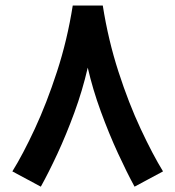

<svg xmlns="http://www.w3.org/2000/svg" viewBox="-20 -661 644 705"><path d="M247.1 -640.6H357.4Q377.4 -513.7 415 -397.7Q452.6 -281.7 496.6 -187.7Q540.5 -93.8 578.6 -31.7L474.1 24.4Q446.3 -26.4 413.1 -98.4Q379.9 -170.4 350.1 -252Q320.3 -333.5 302.2 -412.6Q282.7 -328.1 252.9 -247.1Q223.1 -166 190.7 -96.2Q158.2 -26.4 129.9 24.4L25.4 -31.7Q64 -93.8 107.7 -187.7Q151.4 -281.7 189.2 -397.7Q227.1 -513.7 247.1 -640.6Z"/></svg>

Font: Vazirmatn RD FD SemiBold
Style: Regular
Weight: 600
Designer: Saber Rastikerdar
Foundry: Saber Rastikerdar
Version: Version 33.003